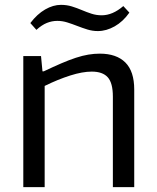

<svg xmlns="http://www.w3.org/2000/svg" viewBox="-20 -771 645 791"><path d="M76 -540H149L155 -477H160Q200 -496 232.5 -510Q265 -524 292.5 -533Q320 -542 344 -546Q368 -550 391 -550Q460 -550 496.5 -513.5Q533 -477 533 -402V0H445V-373Q445 -429 424 -452.5Q403 -476 358 -476Q320 -476 269.5 -460Q219 -444 164 -417V0H76ZM105 -676Q133 -713 166 -732Q199 -751 231 -751Q255 -751 276 -744.5Q297 -738 317 -729.5Q337 -721 357 -714.5Q377 -708 399 -708Q444 -708 488 -746L513 -719Q487 -682 452.5 -662.5Q418 -643 383 -643Q361 -643 340 -649.5Q319 -656 298.5 -664Q278 -672 257.5 -678.5Q237 -685 216 -685Q194 -685 173 -676.5Q152 -668 130 -648Z"/></svg>

Font: Encode Sans Normal
Style: Regular
Weight: 400
Designer: Pablo Impallari, Andres Torresi
Foundry: Pablo Impallari, Andres Torresi
Version: Version 1.000; ttfautohint (v1.00) -l 8 -r 50 -G 200 -x 14 -